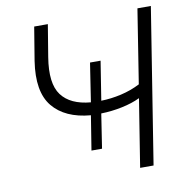

<svg xmlns="http://www.w3.org/2000/svg" viewBox="-79 -782 841 859"><g transform="rotate(-10 341.5 -352.5)"><path d="M489 0 538 -308Q503 -291 455.5 -281Q408 -271 360 -270L336 -114H288L313 -270Q197 -280 141.5 -348Q86 -416 107 -553L132 -705H194L170 -559Q151 -442 191 -388.5Q231 -335 323 -327L350 -503H398L370 -326Q415 -327 461 -337.5Q507 -348 548 -369L601 -705H662L550 0Z"/></g></svg>

Font: Mulish Light
Style: Italic
Weight: 300
Italic angle: -9°
Designer: Vernon Adams
Foundry: Vernon Adams
Version: Version 3.603; ttfautohint (v1.8.3)